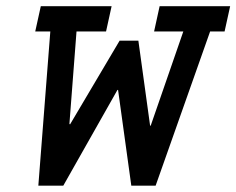

<svg xmlns="http://www.w3.org/2000/svg" viewBox="-20 -589 750 609"><path d="M109.4 -569.3H334L316.4 -489.3H222.7L200.2 -196.3L202.1 -194.3L359.4 -460H418.9L456.1 -190.4H458L561.5 -489.3H468.8L486.3 -569.3H710L692.4 -489.3H646.5L473.6 0H396.5L354.5 -303.7H352.5L180.7 0H101.6L139.6 -489.3H91.8Z"/></svg>

Font: Thabit-Bold-Oblique
Style: Bold Oblique
Weight: 700
Designer: Regenerated by Nadim Shaikli
Foundry: MAK Alagha
Version: 0.01